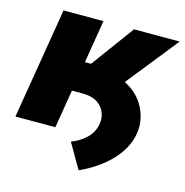

<svg xmlns="http://www.w3.org/2000/svg" viewBox="-106 -645 878 912"><g transform="rotate(15 333.5 -188.5)"><path d="M4.9 0 95.2 -545.9H291.5L256.8 -335H287.1L441.9 -545.9H666.5L464.4 -293Q532.7 -257.8 563.2 -196.8Q593.8 -135.7 583 -70.3Q570.8 2 512 64.5Q453.1 127 360.8 168.9L290 46.9Q334.5 30.3 364 0.7Q393.6 -28.8 400.4 -69.3Q408.2 -117.2 378.2 -152.8Q348.1 -188.5 283.2 -188.5H232.4L201.2 0Z"/></g></svg>

Font: Inter Black
Style: Italic
Weight: 900
Italic angle: -9.39999°
Designer: Rasmus Andersson
Foundry: rsms
Version: Version 4.000;git-a52131595